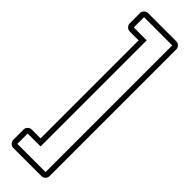

<svg xmlns="http://www.w3.org/2000/svg" viewBox="-334 -816 1015 1015"><g transform="rotate(45 174.0 -308.0)"><path d="M58.1 195.3Q45.9 195.3 36.9 186.3Q27.8 177.2 27.8 165V87.9Q27.8 75.7 36.9 66.7Q45.9 57.6 58.1 57.6H124.5V-675.3H58.1Q45.9 -675.3 36.9 -684.3Q27.8 -693.4 27.8 -705.6V-782.2Q27.8 -794.4 36.9 -803.5Q45.9 -812.5 58.1 -812.5H269Q281.2 -812.5 290.3 -803.5Q299.3 -794.4 299.3 -782.2V165Q299.3 177.2 290.3 186.3Q281.2 195.3 269 195.3ZM269 165V-782.2H58.1V-705.6H154.8V87.9H58.1V165Z"/></g></svg>

Font: Akaash Gobhi Outlined
Style: Regular
Weight: 400
Designer: Kulbir Singh Thind, MD
Foundry: Punjab Online
Version: Version 1.200